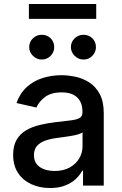

<svg xmlns="http://www.w3.org/2000/svg" viewBox="-20 -929 609 961"><path d="M230.1 12.1Q178.3 12.1 136.4 -7.3Q94.5 -26.6 70.1 -63.6Q45.8 -100.5 45.8 -154.1Q45.8 -200.3 63.6 -230.1Q81.3 -259.9 111.5 -277.3Q141.7 -294.7 179 -303.6Q216.3 -312.5 255 -317.1Q304 -322.8 334.5 -326.5Q365.1 -330.3 378.9 -338.8Q392.8 -347.3 392.8 -366.5V-369Q392.8 -415.5 366.7 -441.1Q340.6 -466.6 289.1 -466.6Q235.4 -466.6 204.7 -443Q174 -419.4 162.3 -390.6L62.5 -413.4Q80.3 -463.1 114.5 -493.8Q148.8 -524.5 193.5 -538.5Q238.3 -552.6 287.6 -552.6Q320.3 -552.6 357.1 -544.9Q393.8 -537.3 426 -517Q458.1 -496.8 478.7 -459.3Q499.3 -421.9 499.3 -362.2V0H395.6V-74.6H391.3Q381 -54 360.4 -34.1Q339.8 -14.2 307.5 -1.1Q275.2 12.1 230.1 12.1ZM253.2 -73.2Q297.2 -73.2 328.7 -90.6Q360.1 -108 376.6 -136.2Q393.1 -164.4 393.1 -196.7V-267Q387.4 -261.4 371.3 -256.6Q355.1 -251.8 334.5 -248.4Q313.9 -245 294.4 -242.4Q274.9 -239.7 261.7 -237.9Q230.8 -234 205.4 -224.8Q180 -215.6 165 -198.3Q149.9 -181.1 149.9 -152.7Q149.9 -113.3 179 -93.2Q208.1 -73.2 253.2 -73.2ZM188.9 -631Q163.7 -631 144.9 -649.7Q126.1 -668.3 126.1 -692.8Q126.1 -719.5 144.9 -737.2Q163.7 -755 188.9 -755Q215.6 -755 233.5 -737.2Q251.4 -719.5 251.4 -692.8Q251.4 -668.3 233.5 -649.7Q215.6 -631 188.9 -631ZM397.7 -631Q372.5 -631 353.7 -649.7Q334.9 -668.3 334.9 -692.8Q334.9 -719.5 353.7 -737.2Q372.5 -755 397.7 -755Q424.4 -755 442.3 -737.2Q460.2 -719.5 460.2 -692.8Q460.2 -668.3 442.3 -649.7Q424.4 -631 397.7 -631ZM461.6 -909.1V-834.5H124.6V-909.1Z"/></svg>

Font: InterMG Medium
Style: Regular
Weight: 500
Designer: Rasmus Andersson
Foundry: rsms
Version: Version 3.019;December 26, 2023;FontCreator 15.0.0.2955 64-b